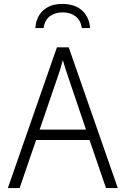

<svg xmlns="http://www.w3.org/2000/svg" viewBox="-20 -958 640 978"><path d="M436 -245H164L80 0H20L270 -717H330L580 0H520ZM418 -298 332 -552Q314 -603 300 -652Q289 -607 269 -552L182 -298ZM439 -815H397Q391 -855 364.5 -875Q338 -895 299 -895Q261 -895 234.5 -875.5Q208 -856 202 -815H160Q164 -872 200 -905Q236 -938 297 -938Q360 -938 397 -905.5Q434 -873 439 -815Z"/></svg>

Font: Noto Sans Mono UI Light
Style: Regular
Weight: 300
Monospace: yes
Designer: Monotype Design team
Foundry: Monotype Imaging Inc.
Version: Version 1.000